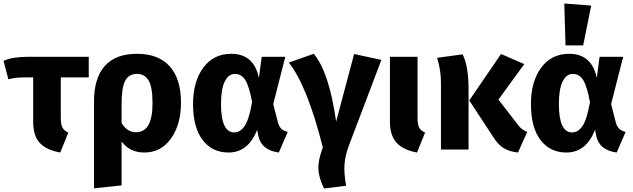

<svg xmlns="http://www.w3.org/2000/svg" viewBox="-28 -856 3624 1099"><path d="M480 -413H320V-179Q320 -143 329.5 -125.5Q339 -108 363 -97L317 17Q238 3 200 -37.5Q162 -78 162 -158V-413H114Q57 -413 20 -402L-8 -508Q45 -531 133 -531H480Z M1008 -267Q1008 -144 951 -63.5Q894 17 798 17Q715 17 668 -46V205L510 222V-275Q510 -408 571.5 -478Q633 -548 756 -548Q879 -548 943.5 -476.5Q1008 -405 1008 -267ZM751 -99Q845 -99 845 -265Q845 -358 822.5 -395.5Q800 -433 757 -433Q708 -433 688 -392.5Q668 -352 668 -260V-152Q699 -99 751 -99Z M1296 -548Q1425 -548 1454 -410L1470 -531H1605L1536 -260L1563 -155Q1574 -110 1619 -101L1568 17Q1469 4 1451 -77L1444 -113Q1393 17 1280 17Q1186 17 1131.5 -55Q1077 -127 1077 -261Q1077 -389 1135.5 -468.5Q1194 -548 1296 -548ZM1237 -261Q1237 -98 1313 -98Q1348 -98 1373 -136Q1398 -174 1415 -272Q1398 -363 1376 -398Q1354 -433 1317 -433Q1280 -433 1258.5 -389.5Q1237 -346 1237 -261Z M1768 -548Q1856 -443 1896 -160L1999 -547L2155 -513L1971 -28Q1948 33 1944 82.5Q1940 132 1953 207L1827 223Q1796 161 1794.5 109.5Q1793 58 1820 -12Q1730 -367 1625 -498Z M2362 -531V-179Q2362 -143 2371.5 -125.5Q2381 -108 2405 -97L2359 17Q2281 3 2242.5 -38.5Q2204 -80 2204 -159V-531Z M2973 -489 2825 -286 2937 -141Q2957 -113 2990 -101L2937 17Q2888 12 2854.5 -8.5Q2821 -29 2792 -77L2658 -281L2840 -547ZM2620 -545Q2654 -477 2654 -345V0H2496V-382Q2496 -455 2474 -525Z M3202 -836 3356 -824 3310 -596H3209ZM3230 -548Q3359 -548 3388 -410L3404 -531H3539L3470 -260L3497 -155Q3508 -110 3553 -101L3502 17Q3403 4 3385 -77L3378 -113Q3327 17 3214 17Q3120 17 3065.5 -55Q3011 -127 3011 -261Q3011 -389 3069.5 -468.5Q3128 -548 3230 -548ZM3171 -261Q3171 -98 3247 -98Q3282 -98 3307 -136Q3332 -174 3349 -272Q3332 -363 3310 -398Q3288 -433 3251 -433Q3214 -433 3192.5 -389.5Q3171 -346 3171 -261Z"/></svg>

Font: Fira Sans
Style: Bold
Weight: 700
Designer: bBox Type GmbH & Carrois Corporate GbR & Edenspiekermann AG
Foundry: bBox Type GmbH & Carrois Corporate GbR & Edenspiekermann AG
Version: Version 4.301;PS 004.301;hotconv 1.0.88;makeotf.lib2.5.64775